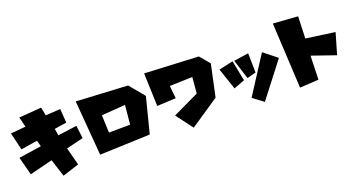

<svg xmlns="http://www.w3.org/2000/svg" viewBox="-40 -1059 2902 1565"><g transform="rotate(-20 1410.5 -277.0)"><path d="M135 -554 157 -467 27 -455 63 -304 206 -327 220 -274 24 -245 65 -87 263 -137 312 15 455 -31 415 -184 563 -220 549 -331 385 -309 375 -368 481 -384 472 -505 344 -497 330 -569Z M780 -189 774 -341 980 -356 964 -190ZM612 -520 651 -44 1087 -60 1165 -367 1058 -496Z M1224 -258 1214 -544 1681 -521 1753 -435 1694 -159 1443 10 1334 -135 1561 -243 1573 -382 1376 -376 1387 -266Z M2176 -378 1969 -57 2060 11 2290 -287ZM1940 -389 1993 -220 2070 -240 2067 -408ZM1802 -363 1865 -177 1960 -213 1925 -390Z M2339 -567 2369 0 2532 -10 2538 -216 2743 -145 2796 -327 2546 -362 2553 -552Z"/></g></svg>

Font: Super Mario
Style: Regular
Weight: 400
Version: Version 1.0